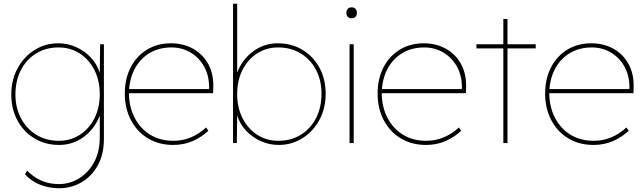

<svg xmlns="http://www.w3.org/2000/svg" viewBox="-20 -760 3421 1020"><path d="M294 240Q240 240 192.5 221Q145 202 113 166L124 146Q155 179 197.5 198.5Q240 218 293 218Q350 218 399.5 188Q449 158 479.5 102.5Q510 47 510 -30V-146Q484 -77 426 -33.5Q368 10 294 10Q221 10 163.5 -24.5Q106 -59 73 -119.5Q40 -180 40 -258Q40 -337 74 -398.5Q108 -460 164.5 -495Q221 -530 290 -530Q339 -530 384 -510Q429 -490 462.5 -454.5Q496 -419 510 -373L512 -525H532V-21Q532 60 499.5 118.5Q467 177 413 208.5Q359 240 294 240ZM293 -12Q354 -12 403.5 -43.5Q453 -75 481.5 -131Q510 -187 510 -260Q510 -332 481.5 -388Q453 -444 403.5 -476Q354 -508 291 -508Q224 -508 172 -476Q120 -444 91 -387.5Q62 -331 62 -258Q62 -187 91.5 -131.5Q121 -76 173 -44Q225 -12 293 -12Z M900 10Q824 10 766 -25Q708 -60 675.5 -122Q643 -184 643 -263Q643 -341 674 -401.5Q705 -462 760.5 -496Q816 -530 888 -530Q954 -530 1006 -501Q1058 -472 1087 -418.5Q1116 -365 1113 -291L1112 -265H665V-263Q666 -190 696 -133Q726 -76 778.5 -44Q831 -12 900 -12Q952 -12 996 -31Q1040 -50 1075 -83L1087 -65Q1050 -31 1003.5 -10.5Q957 10 900 10ZM891 -508Q827 -508 778 -480Q729 -452 700 -402Q671 -352 666 -287H1090L1091 -295Q1091 -359 1064 -407Q1037 -455 991.5 -481.5Q946 -508 891 -508Z M1460 10Q1411 10 1366 -10Q1321 -30 1287.5 -65.5Q1254 -101 1240 -147L1238 0H1218V-740H1240V-374Q1266 -443 1324 -486.5Q1382 -530 1456 -530Q1529 -530 1586.5 -495.5Q1644 -461 1677 -400.5Q1710 -340 1710 -262Q1710 -183 1676 -121.5Q1642 -60 1585.5 -25Q1529 10 1460 10ZM1459 -12Q1526 -12 1578 -44Q1630 -76 1659 -132.5Q1688 -189 1688 -262Q1688 -333 1659 -388.5Q1630 -444 1578 -476Q1526 -508 1457 -508Q1396 -508 1346.5 -476.5Q1297 -445 1268.5 -389Q1240 -333 1240 -260Q1240 -188 1268.5 -132Q1297 -76 1346.5 -44Q1396 -12 1459 -12Z M1848 -663Q1834 -663 1827 -671Q1820 -679 1820 -692Q1820 -704 1827 -712.5Q1834 -721 1848 -721Q1861 -721 1868.5 -713Q1876 -705 1876 -692Q1876 -679 1869 -671Q1862 -663 1848 -663ZM1837 0V-525H1859V0Z M2243 10Q2167 10 2109 -25Q2051 -60 2018.5 -122Q1986 -184 1986 -263Q1986 -341 2017 -401.5Q2048 -462 2103.5 -496Q2159 -530 2231 -530Q2297 -530 2349 -501Q2401 -472 2430 -418.5Q2459 -365 2456 -291L2455 -265H2008V-263Q2009 -190 2039 -133Q2069 -76 2121.5 -44Q2174 -12 2243 -12Q2295 -12 2339 -31Q2383 -50 2418 -83L2430 -65Q2393 -31 2346.5 -10.5Q2300 10 2243 10ZM2234 -508Q2170 -508 2121 -480Q2072 -452 2043 -402Q2014 -352 2009 -287H2433L2434 -295Q2434 -359 2407 -407Q2380 -455 2334.5 -481.5Q2289 -508 2234 -508Z M2654 0V-503H2511V-525H2654V-659H2676V-525H2826V-503H2676V0Z M3133 10Q3057 10 2999 -25Q2941 -60 2908.5 -122Q2876 -184 2876 -263Q2876 -341 2907 -401.5Q2938 -462 2993.5 -496Q3049 -530 3121 -530Q3187 -530 3239 -501Q3291 -472 3320 -418.5Q3349 -365 3346 -291L3345 -265H2898V-263Q2899 -190 2929 -133Q2959 -76 3011.5 -44Q3064 -12 3133 -12Q3185 -12 3229 -31Q3273 -50 3308 -83L3320 -65Q3283 -31 3236.5 -10.5Q3190 10 3133 10ZM3124 -508Q3060 -508 3011 -480Q2962 -452 2933 -402Q2904 -352 2899 -287H3323L3324 -295Q3324 -359 3297 -407Q3270 -455 3224.5 -481.5Q3179 -508 3124 -508Z"/></svg>

Font: Lexend Thin
Style: Regular
Weight: 100
Designer: Bonnie Shaver-Troup, Thomas Jockin
Foundry: Lexend
Version: Version 1.007; ttfautohint (v1.8.3)